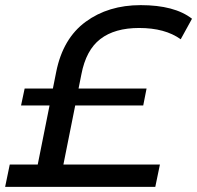

<svg xmlns="http://www.w3.org/2000/svg" viewBox="-43 -728 768 748"><path d="M274 -438 263 -383H528L515 -317H250L204 -87H580L562 0H-23L-5 -87H104L150 -317H39L53 -383H163L176 -448Q202 -578 290.5 -643Q379 -708 505 -708Q637 -708 705 -655L661 -575Q600 -619 499 -619Q404 -619 348 -576Q292 -533 274 -438Z"/></svg>

Font: Montserrat Alternates Medium
Style: Italic
Weight: 500
Italic angle: -11.3°
Designer: Julieta Ulanovsky
Foundry: Julieta Ulanovsky
Version: Version 7.200